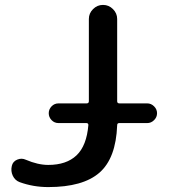

<svg xmlns="http://www.w3.org/2000/svg" viewBox="-20 -750 686 780"><path d="M60 -10Q41 -17 32 -36Q23 -55 28 -76Q32 -94 50 -101.5Q68 -109 85 -101Q134 -80 176 -80Q250 -80 291 -119Q332 -158 339 -242Q339 -250 331 -250H218Q201 -250 189.5 -262Q178 -274 178 -290Q178 -306 189.5 -318Q201 -330 218 -330H332Q341 -330 341 -339V-673Q341 -696 358 -713Q375 -730 398 -730H399Q422 -730 439 -713Q456 -696 456 -673V-339Q456 -330 465 -330H578Q594 -330 606 -318Q618 -306 618 -290Q618 -274 606 -262Q594 -250 578 -250H464Q456 -250 456 -241Q451 -107 384 -48.5Q317 10 176 10Q115 10 60 -10Z"/></svg>

Font: Rounded Mplus 1c Medium
Style: Regular
Weight: 500
Version: Version 1.059.20150529